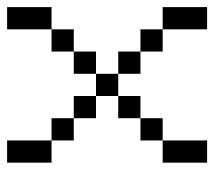

<svg xmlns="http://www.w3.org/2000/svg" viewBox="-51 -551 602 540"><g transform="rotate(90 250.0 -281.0)"><path d="M0 -125H62.5V0H0ZM375 -125H437.5V0H375ZM62.5 -187.5H125V-125H62.5ZM312.5 -187.5H375V-125H312.5V-187.5H250V-250H312.5ZM125 -250H187.5V-187.5H125ZM187.5 -312.5H250V-250H187.5V-312.5H125V-375H187.5ZM250 -375H312.5V-312.5H250ZM62.5 -437.5H125V-375H62.5V-437.5H0V-562.5H62.5ZM312.5 -437.5H375V-375H312.5ZM375 -562.5H437.5V-437.5H375Z"/></g></svg>

Font: HE실루아
Style: regular
Weight: 500
Monospace: yes
Designer: Taeyun An (WindowsTiger)
Version: v1